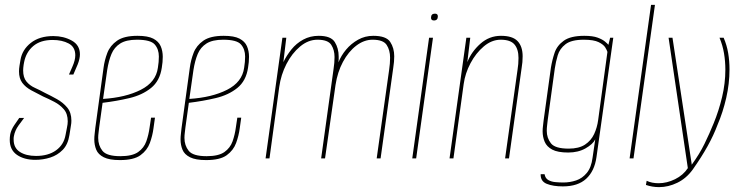

<svg xmlns="http://www.w3.org/2000/svg" viewBox="-20 -650 3067 788"><path d="M125 6Q79 6 49.5 -14.5Q20 -35 20 -76Q20 -82 20.5 -87.5Q21 -93 22 -99Q26 -118 39 -137Q52 -156 59 -166H79Q71 -156 56 -135Q41 -114 37 -91Q36 -87 36 -84Q36 -81 36 -77Q36 -43 61.5 -26.5Q87 -10 128 -10Q178 -10 210 -33Q242 -56 249 -96L255 -127Q258 -141 258 -152Q258 -183 242 -201.5Q226 -220 203 -232Q180 -244 157 -254Q131 -267 108 -279.5Q85 -292 71.5 -310Q58 -328 58 -357Q58 -362 58.5 -368Q59 -374 60 -380L64 -404Q71 -446 106.5 -474Q142 -502 199 -502Q241 -502 274.5 -483.5Q308 -465 308 -427Q308 -409 299 -386L281 -344H263L277 -376Q289 -403 289 -423Q289 -457 262 -471.5Q235 -486 196 -486Q146 -486 116.5 -461Q87 -436 79 -395L77 -384Q76 -377 75.5 -371.5Q75 -366 75 -361Q75 -332 88.5 -315.5Q102 -299 123 -289.5Q144 -280 164 -269Q189 -257 214 -243Q239 -229 256 -208.5Q273 -188 273 -155Q273 -150 272.5 -144.5Q272 -139 271 -134L265 -96Q259 -57 237.5 -35Q216 -13 186.5 -3.5Q157 6 125 6Z M472 7Q429 7 406 -4.5Q383 -16 375 -35.5Q367 -55 367 -78Q367 -89 368.5 -101Q370 -113 371 -124L405 -372Q409 -403 420.5 -433Q432 -463 460.5 -483Q489 -503 544 -503Q587 -503 609 -491.5Q631 -480 639.5 -460.5Q648 -441 648 -417Q648 -407 647 -395Q646 -383 644 -372Q636 -318 600 -289Q564 -260 511.5 -247.5Q459 -235 401 -228L387 -127Q386 -116 384.5 -105.5Q383 -95 383 -84Q383 -53 400.5 -31Q418 -9 474 -9Q523 -9 547 -26Q571 -43 580.5 -70Q590 -97 594 -127L600 -167H616L610 -124Q606 -93 595 -63Q584 -33 556.5 -13Q529 7 472 7ZM403 -244Q496 -250 558 -281.5Q620 -313 628 -372Q630 -384 631 -395.5Q632 -407 632 -418Q632 -448 615 -467.5Q598 -487 542 -487Q498 -487 473.5 -471.5Q449 -456 437.5 -428.5Q426 -401 420 -363Z M826 7Q783 7 760 -4.5Q737 -16 729 -35.5Q721 -55 721 -78Q721 -89 722.5 -101Q724 -113 725 -124L759 -372Q763 -403 774.5 -433Q786 -463 814.5 -483Q843 -503 898 -503Q941 -503 963 -491.5Q985 -480 993.5 -460.5Q1002 -441 1002 -417Q1002 -407 1001 -395Q1000 -383 998 -372Q990 -318 954 -289Q918 -260 865.5 -247.5Q813 -235 755 -228L741 -127Q740 -116 738.5 -105.5Q737 -95 737 -84Q737 -53 754.5 -31Q772 -9 828 -9Q877 -9 901 -26Q925 -43 934.5 -70Q944 -97 948 -127L954 -167H970L964 -124Q960 -93 949 -63Q938 -33 910.5 -13Q883 7 826 7ZM757 -244Q850 -250 912 -281.5Q974 -313 982 -372Q984 -384 985 -395.5Q986 -407 986 -418Q986 -448 969 -467.5Q952 -487 896 -487Q852 -487 827.5 -471.5Q803 -456 791.5 -428.5Q780 -401 774 -363Z M1070 0 1139 -495H1155L1143 -395Q1156 -422 1176 -447Q1196 -472 1224.5 -487.5Q1253 -503 1288 -503Q1338 -503 1354 -477.5Q1370 -452 1370 -418Q1370 -412 1370 -406Q1370 -400 1369 -394Q1380 -422 1400.5 -446.5Q1421 -471 1449.5 -487Q1478 -503 1512 -503Q1565 -503 1581.5 -478Q1598 -453 1598 -419Q1598 -408 1597 -396Q1596 -384 1594 -372L1542 0H1526L1577 -363Q1579 -376 1580 -388.5Q1581 -401 1581 -413Q1581 -444 1567 -465.5Q1553 -487 1509 -487Q1474 -487 1442 -462.5Q1410 -438 1387.5 -396Q1365 -354 1357 -301L1314 0H1298L1349 -367Q1351 -380 1352 -392Q1353 -404 1353 -416Q1353 -445 1339.5 -466Q1326 -487 1283 -487Q1245 -487 1211.5 -459Q1178 -431 1155.5 -387Q1133 -343 1126 -293L1086 0Z M1672 0 1741 -495H1757L1688 0ZM1761 -566Q1749 -566 1749 -577Q1749 -594 1765 -594Q1777 -594 1777 -583Q1777 -566 1761 -566Z M1825 0 1894 -495H1910L1898 -395Q1915 -438 1951.5 -470.5Q1988 -503 2036 -503Q2084 -503 2104.5 -481Q2125 -459 2125 -419Q2125 -407 2124 -395Q2123 -383 2121 -372L2069 0H2053L2104 -363Q2106 -375 2107 -387.5Q2108 -400 2108 -412Q2108 -448 2091.5 -467.5Q2075 -487 2035 -487Q1998 -487 1965.5 -459.5Q1933 -432 1911 -390.5Q1889 -349 1883 -305L1841 0Z M2290 115Q2250 115 2224 104.5Q2198 94 2199 65H2215Q2218 82 2230.5 89Q2243 96 2260 97.5Q2277 99 2292 99Q2319 99 2344.5 90.5Q2370 82 2388.5 59.5Q2407 37 2412 -3L2423 -78Q2413 -58 2383 -41Q2353 -24 2312 -24Q2269 -24 2246.5 -36Q2224 -48 2215.5 -68Q2207 -88 2207 -111Q2207 -122 2208.5 -133Q2210 -144 2211 -155L2241 -372Q2246 -403 2256 -433Q2266 -463 2294 -483Q2322 -503 2378 -503Q2413 -503 2433 -495.5Q2453 -488 2463.5 -479Q2474 -470 2477 -466L2484 -495H2497L2428 -5Q2420 52 2386 83.5Q2352 115 2290 115ZM2314 -40Q2356 -40 2381 -56.5Q2406 -73 2418.5 -100Q2431 -127 2435 -158L2473 -437Q2471 -444 2464 -455.5Q2457 -467 2437 -477Q2417 -487 2376 -487Q2325 -487 2301 -468.5Q2277 -450 2269 -423Q2261 -396 2257 -369L2228 -158Q2227 -148 2225.5 -136Q2224 -124 2224 -113Q2224 -84 2241 -62Q2258 -40 2314 -40Z M2564 0 2652 -630H2668L2580 0Z M2685 118Q2657 118 2631 109L2634 92Q2655 102 2683 102Q2717 102 2750.5 85.5Q2784 69 2803 40L2724 -495H2740L2818 18L2819 26Q2851 -18 2871.5 -60Q2892 -102 2909 -144Q2930 -195 2943.5 -251.5Q2957 -308 2957 -364Q2957 -398 2951.5 -431Q2946 -464 2933 -495H2950Q2963 -465 2968.5 -432.5Q2974 -400 2974 -365Q2974 -307 2960.5 -248Q2947 -189 2925 -138Q2909 -95 2884 -50Q2859 -5 2823 46Q2797 82 2760 100Q2723 118 2685 118Z"/></svg>

Font: Alumni Sans Pinstripe
Style: Italic
Weight: 400
Italic angle: -8°
Designer: Robert E. Leuschke
Foundry: Robert E. Leuschke
Version: Version 1.010; ttfautohint (v1.8.4.7-5d5b)